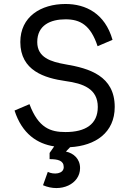

<svg xmlns="http://www.w3.org/2000/svg" viewBox="-20 -730 650 964"><path d="M128 -207 53 -175C91 -57 168 -8 252 5L229 38V69C271 69 300 76 300 109C300 144 250 148 220 133L196 200C286 239 382 194 382 114C382 67 349 39 311 31L332 9C459 2 556 -64 556 -193C556 -349 428 -387 309 -407C235 -420 167 -441 167 -519C167 -604 234 -633 309 -633C383 -633 435 -604 470 -498L545 -530C507 -663 410 -710 309 -710C185 -710 82 -646 82 -519C82 -375 204 -338 309 -323C398 -311 471 -284 471 -193C471 -106 409 -67 309 -67C234 -67 173 -87 128 -207Z"/></svg>

Font: Necto Mono
Style: Regular
Weight: 400
Designer: Marco Condello
Foundry: Collletttivo
Version: Version 1.300;Glyphs 3.2 (3217)